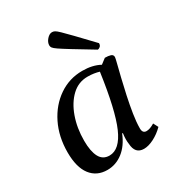

<svg xmlns="http://www.w3.org/2000/svg" viewBox="-170 -804 852 924"><g transform="rotate(-30 256.0 -342.0)"><path d="M158 12Q99 12 66 -31Q33 -74 33 -157Q33 -244 67 -313Q101 -382 159.5 -422Q218 -462 290 -462Q347 -462 387 -440L416 -462Q435 -462 447.5 -458Q460 -454 460 -441Q460 -436 453 -408.5Q446 -381 436 -340Q426 -299 416 -252.5Q406 -206 399 -161.5Q392 -117 392 -83Q392 -56 414 -56Q433 -56 459 -72L473 -45Q447 -19 416.5 -3.5Q386 12 361 12Q312 12 309 -46Q305 -70 310 -105H306Q283 -48 244 -18Q205 12 158 12ZM130 -166Q130 -107 147 -75Q164 -43 201 -43Q258 -43 296 -130Q334 -217 362 -416Q349 -420 333 -422.5Q317 -425 298 -425Q247 -425 209.5 -389.5Q172 -354 151 -295Q130 -236 130 -166ZM406 -513Q336 -555 297 -579Q258 -603 240.5 -615Q223 -627 218.5 -633.5Q214 -640 214 -647Q214 -664 228 -680Q242 -696 257 -696Q265 -696 272.5 -692Q280 -688 295.5 -673Q311 -658 342 -626Q373 -594 427 -537Q427 -525 420 -519Q413 -513 406 -513Z"/></g></svg>

Font: Petrona Medium
Style: Italic
Weight: 500
Italic angle: -9°
Designer: Ringo R. Seeber
Foundry: Ringo R. Seeber
Version: Version 2.001; ttfautohint (v1.8.3)